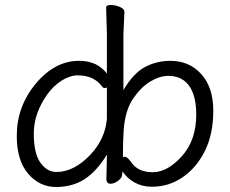

<svg xmlns="http://www.w3.org/2000/svg" viewBox="-20 -729 920 767"><path d="M407 -254V-380Q403 -377 399 -377Q393 -377 389 -382Q356 -428 291 -428Q260 -428 227 -407.5Q194 -387 169 -352Q115 -276 115 -196Q115 -116 141.5 -79Q168 -42 205 -42Q277 -42 343 -113Q400 -175 407 -254ZM407 -111Q366 -45 319 -14Q270 18 204 18Q138 18 92.5 -35Q47 -88 47 -186Q47 -304 123 -395Q199 -486 296 -486Q334 -486 363 -472Q391 -457 407 -435V-593L404 -699Q404 -709 422 -709Q440 -709 458.5 -701.5Q477 -694 477 -681L473 -592V-369Q513 -437 559.5 -461.5Q606 -486 661 -486Q736 -486 784 -433Q832 -380 832 -287Q832 -194 799 -127Q766 -60 710.5 -21.5Q655 17 587 17Q548 17 517.5 0Q487 -17 470 -44L467 -26Q465 -16 450 -5.5Q435 5 422 5Q405 5 405 -15L407 -106ZM471 -101Q475 -103 478 -103Q489 -103 504 -81Q531 -41 590 -41Q649 -41 706.5 -105Q764 -169 764 -271.5Q764 -374 711 -410Q687 -426 653 -426Q619 -426 581.5 -404Q544 -382 512 -335.5Q480 -289 474 -209Q471 -167 471 -101Z"/></svg>

Font: LXGW WenKai
Style: Regular
Weight: 400
Designer: LXGW / Fontworks Inc.
Foundry: LXGW / Fontworks Inc.
Version: Version 1.520; June 14, 2025